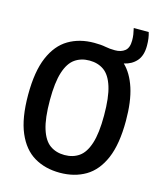

<svg xmlns="http://www.w3.org/2000/svg" viewBox="-130 -981 905 1084"><g transform="rotate(15 323.0 -439.0)"><path d="M322.5 9.5Q237 9.5 172.8 -28.5Q108.5 -66.5 72.8 -150Q37 -233.5 37 -370Q37 -506.5 72.8 -590Q108.5 -673.5 172.8 -711.5Q237 -749.5 322.5 -749.5Q362.5 -749.5 388.5 -744.2Q414.5 -739 445 -739Q481 -739 503 -756.8Q525 -774.5 525 -817.5Q525 -835.5 522.5 -852.5Q520 -869.5 515.5 -888H603Q613.5 -855 613.5 -810.5Q613.5 -752.5 585.8 -721Q558 -689.5 513 -680Q558.5 -636.5 583.5 -560Q608.5 -483.5 608.5 -370Q608.5 -233.5 572.8 -150Q537 -66.5 472.8 -28.5Q408.5 9.5 322.5 9.5ZM322.5 -94Q372 -94 407.5 -119Q443 -144 462.2 -203.8Q481.5 -263.5 481.5 -367Q481.5 -473.5 462.2 -534.5Q443 -595.5 407.5 -620.8Q372 -646 322.5 -646Q273.5 -646 237.8 -621Q202 -596 182.8 -536.2Q163.5 -476.5 163.5 -373Q163.5 -266.5 182.8 -205.5Q202 -144.5 237.8 -119.2Q273.5 -94 322.5 -94Z"/></g></svg>

Font: Encode Sans Condensed Condensed SemiBold
Style: Regular
Weight: 600
Width: 3
Designer: Multiple Designers
Foundry: Impallari Type
Version: Version 3.000; ttfautohint (v1.8.3) -l 8 -r 50 -G 200 -x 14 